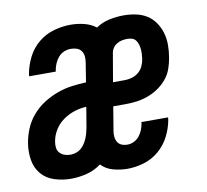

<svg xmlns="http://www.w3.org/2000/svg" viewBox="-65 -599 730 678"><g transform="rotate(-10 300.0 -260.0)"><path d="M137 8Q107 8 78.5 -1Q50 -10 32 -31Q14 -52 9 -81.5Q4 -111 9 -142Q13 -167 23.5 -192.5Q34 -218 52.5 -239.5Q71 -261 94.5 -276Q118 -291 144 -300.5Q170 -310 196 -313.5Q222 -317 248 -318L259 -387Q261 -398 260 -409Q259 -420 253 -428.5Q247 -437 237 -440.5Q227 -444 215 -444Q203 -444 191 -439Q179 -434 170.5 -424Q162 -414 157 -402Q152 -390 150 -378Q150 -377 150 -376Q150 -375 149 -374H54Q54 -376 54.5 -378Q55 -380 55 -383Q60 -412 74.5 -441Q89 -470 114 -490.5Q139 -511 169.5 -519.5Q200 -528 229 -528Q254 -528 278 -522Q302 -516 320 -502Q342 -517 368 -522.5Q394 -528 420 -528Q442 -528 463.5 -523.5Q485 -519 502.5 -508Q520 -497 532 -479.5Q544 -462 550 -441.5Q556 -421 556 -398.5Q556 -376 552 -353Q549 -334 542 -314Q535 -294 521 -277.5Q507 -261 489 -249Q471 -237 451 -230Q431 -223 411 -220.5Q391 -218 371 -218H328L314 -133Q312 -123 313 -112Q314 -101 319 -92.5Q324 -84 333.5 -80Q343 -76 354 -76Q366 -76 377.5 -81.5Q389 -87 397 -97Q405 -107 409.5 -118.5Q414 -130 416 -142Q416 -143 416 -144Q416 -145 416 -146H512Q512 -144 511.5 -141.5Q511 -139 511 -137Q506 -108 491.5 -79.5Q477 -51 453 -30.5Q429 -10 399 -1Q369 8 340 8Q314 8 288.5 1Q263 -6 246 -24Q222 -6 193.5 1Q165 8 138 8ZM342 -302H385Q397 -302 410.5 -306Q424 -310 434.5 -319Q445 -328 450.5 -340.5Q456 -353 458 -366Q459 -375 459.5 -384Q460 -393 459 -401.5Q458 -410 455.5 -418Q453 -426 448 -432.5Q443 -439 435 -441.5Q427 -444 418 -444Q408 -444 398.5 -442Q389 -440 380 -434.5Q371 -429 365.5 -420Q360 -411 359 -401ZM150 -76Q159 -76 169 -79Q179 -82 187 -88.5Q195 -95 201 -104Q207 -113 211 -122.5Q215 -132 217.5 -141.5Q220 -151 222 -161L234 -233Q212 -232 190.5 -225Q169 -218 150 -204.5Q131 -191 119 -171Q107 -151 104 -130Q102 -119 103.5 -108.5Q105 -98 112 -90.5Q119 -83 129 -79.5Q139 -76 150 -76Z"/></g></svg>

Font: Iosevka SS04 Medium Extended
Style: Italic
Weight: 500
Width: 7
Italic angle: -9°
Monospace: yes
Designer: Belleve Invis
Foundry: Belleve Invis
Version: Version 19.0.0; ttfautohint (v1.8.4)